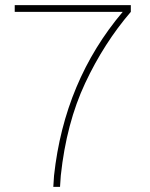

<svg xmlns="http://www.w3.org/2000/svg" viewBox="-20 -731 587 751"><path d="M37.6 -684.6V-710.9H491.7V-684.6Q386.7 -562.5 313.2 -406Q239.7 -249.5 217.8 -44.4L214.8 0H188.5L191.4 -44.4Q231.9 -415 460 -684.6Z"/></svg>

Font: Roboto-Thin
Style: Regular
Weight: 250
Designer: Google
Version: Version 1.100141; 2013; ttfautohint (v0.94.14-c901) -l 8 -r 